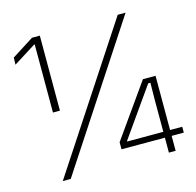

<svg xmlns="http://www.w3.org/2000/svg" viewBox="-96 -738 854 838"><g transform="rotate(-15 331.0 -319.5)"><path d="M123 -300V-607.5H120L19 -544L20 -576L119 -639H154.5V-300ZM87 0 506.5 -639H542L123 0ZM566.5 0V-241L567.5 -315.5H557.5L403.5 -97V-82.5L388.5 -94H652V-67.5H370.5V-99.5L540 -339H597V0Z"/></g></svg>

Font: Anek Tamil Medium ExtraLight
Style: Regular
Weight: 250
Version: Version 1.003